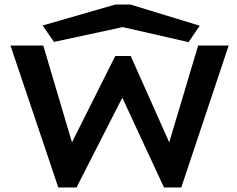

<svg xmlns="http://www.w3.org/2000/svg" viewBox="-20 -823 1040 843"><path d="M236 0 26 -623H170L296 -198L486 -577H554L723 -198L850 -623H984L776 0H700L517 -394L316 0ZM217 -639 167 -711 486 -803H553L857 -710L808 -638L519 -704Z"/></svg>

Font: Inconsolata UltraExpanded ExtraBold
Style: Regular
Weight: 800
Width: 9
Monospace: yes
Designer: Raph Levien, Cyreal, Brenton Simpson
Foundry: Raph Levien, Cyreal, Google
Version: Version 3.001; ttfautohint (v1.8.2.53-6de2)